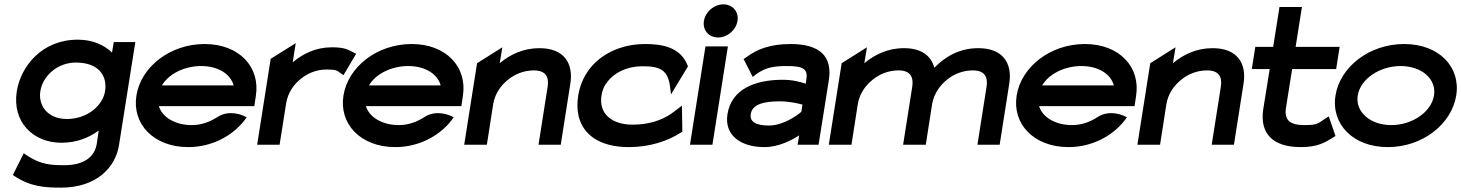

<svg xmlns="http://www.w3.org/2000/svg" viewBox="-20 -664 6705 881"><path d="M262 -9C332 -9 388 -32 433 -65L424 -4C414 59 361 94 276 94C216 94 168 92 103 49L89 39L39 139L48 145C121 193 188 197 260 197C423 197 510 104 526 2L601 -471H502L494 -423C459 -456 408 -482 337 -482C174 -482 76 -362 57 -245C35 -104 132 -9 262 -9ZM328 -377C426 -377 474 -323 462 -245C452 -181 382 -118 287 -118C198 -118 155 -180 165 -245C176 -316 244 -377 328 -377Z M844 11C949 11 1044 -38 1101 -111L1112 -126L1097 -133C1096 -133 1033 -164 976 -126C942 -104 903 -90 860 -90C784 -90 724 -126 709 -177H1147L1154 -224C1175 -356 1078 -462 919 -462C760 -462 627 -357 606 -226C585 -95 685 11 844 11ZM903 -361C980 -361 1038 -325 1052 -272H723C753 -324 825 -361 903 -361Z M1263 0 1293 -190C1301 -238 1327 -276 1360 -302C1389 -326 1430 -345 1479 -345C1524 -345 1527 -340 1542 -329L1556 -319L1614 -417L1601 -424C1576 -436 1562 -447 1503 -447C1429 -447 1369 -417 1323 -378L1337 -466L1222 -394L1160 0Z M1794 11C1899 11 1994 -38 2051 -111L2062 -126L2047 -133C2046 -133 1983 -164 1926 -126C1892 -104 1853 -90 1810 -90C1734 -90 1674 -126 1659 -177H2097L2104 -224C2125 -356 2028 -462 1869 -462C1710 -462 1577 -357 1556 -226C1535 -95 1635 11 1794 11ZM1853 -361C1930 -361 1988 -325 2002 -272H1673C1703 -324 1775 -361 1853 -361Z M2214 0 2243 -186C2251 -234 2278 -272 2311 -298C2340 -322 2381 -341 2430 -341C2482 -341 2500 -313 2493 -267L2451 0H2553L2597 -280C2612 -374 2568 -443 2455 -443C2380 -443 2320 -413 2273 -374L2285 -447L2169 -374L2110 0Z M2635 -131C2655 -48 2729 11 2866 11C2963 11 3046 -18 3103 -55L3111 -60L3109 -179L3061 -143C3018 -113 2958 -92 2883 -92C2859 -92 2836 -95 2816 -102C2763 -120 2730 -161 2740 -226C2743 -245 2749 -263 2760 -279C2791 -325 2848 -360 2931 -360C3010 -360 3044 -341 3054 -270L3059 -231L3137 -360L3134 -366C3101 -449 3015 -462 2941 -462C2898 -462 2860 -456 2822 -443C2726 -410 2651 -336 2633 -225C2628 -192 2628 -160 2635 -131Z M3275 -492C3317 -492 3357 -525 3364 -568C3371 -611 3341 -644 3299 -644C3257 -644 3217 -611 3210 -568C3203 -525 3233 -492 3275 -492ZM3249 0 3320 -451H3217L3146 0Z M3488 11C3552 11 3612 -20 3647 -43L3640 0H3736L3783 -295C3801 -407 3740 -462 3608 -462C3513 -462 3453 -438 3404 -401L3392 -393L3434 -311L3449 -323C3491 -353 3525 -361 3592 -361C3666 -361 3688 -347 3680 -299L3677 -280C3654 -288 3616 -298 3572 -298C3444 -298 3336 -255 3318 -140C3303 -47 3374 11 3488 11ZM3557 -199C3600 -199 3641 -190 3662 -184L3657 -151C3641 -137 3576 -88 3508 -88C3449 -88 3419 -105 3425 -141C3432 -185 3483 -199 3557 -199Z M3887 0 3916 -186C3924 -234 3951 -272 3984 -298C4013 -322 4054 -341 4103 -341C4155 -341 4173 -313 4166 -267L4124 0H4228L4257 -186C4261 -212 4272 -235 4285 -255C4297 -272 4310 -286 4325 -298C4354 -322 4395 -341 4444 -341C4496 -341 4514 -313 4507 -267L4465 0H4567L4611 -280C4626 -374 4582 -443 4469 -443C4380 -443 4315 -402 4267 -353C4253 -408 4208 -443 4128 -443C4053 -443 3993 -413 3946 -374L3958 -447L3842 -374L3783 0Z M4883 11C4988 11 5083 -38 5140 -111L5151 -126L5136 -133C5135 -133 5072 -164 5015 -126C4981 -104 4942 -90 4899 -90C4823 -90 4763 -126 4748 -177H5186L5193 -224C5214 -356 5117 -462 4958 -462C4799 -462 4666 -357 4645 -226C4624 -95 4724 11 4883 11ZM4942 -361C5019 -361 5077 -325 5091 -272H4762C4792 -324 4864 -361 4942 -361Z M5303 0 5332 -186C5340 -234 5367 -272 5400 -298C5429 -322 5470 -341 5519 -341C5571 -341 5589 -313 5582 -267L5540 0H5642L5686 -280C5701 -374 5657 -443 5544 -443C5469 -443 5409 -413 5362 -374L5374 -447L5258 -374L5199 0Z M5806 -347 5776 -160C5761 -52 5819 11 5949 11C6025 11 6060 -10 6097 -33L6108 -40L6077 -130L6061 -120C6028 -98 6027 -90 5965 -90C5896 -90 5872 -115 5881 -171L5909 -347H6111L6127 -449H5925L5954 -632H5851L5822 -449H5740L5724 -347Z M6348 11C6508 11 6641 -95 6662 -226C6683 -357 6583 -462 6423 -462C6263 -462 6129 -357 6108 -226C6087 -95 6188 11 6348 11ZM6407 -361C6504 -361 6572 -301 6560 -226C6548 -151 6461 -90 6364 -90C6267 -90 6198 -151 6210 -226C6222 -301 6310 -361 6407 -361Z"/></svg>

Font: Charger Pro
Style: BlkExtObl
Weight: 900
Designer: Jasper
Foundry: Cannot Into Space Fonts
Version: Version 1.09